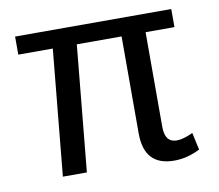

<svg xmlns="http://www.w3.org/2000/svg" viewBox="-66 -611 798 701"><g transform="rotate(-10 333.5 -260.5)"><path d="M608 -75 622 -11Q574 13 526 13Q415 13 415 -107V-467H249L204 0H115L160 -467H32V-534H611V-467H504V-116Q504 -58 548 -58Q572 -58 608 -75Z"/></g></svg>

Font: Martel Sans
Style: Regular
Weight: 400
Designer: Dan Reynolds and Mathieu Réguer
Foundry: Dan Reynolds and Mathieu Réguer
Version: Version 1.001;PS 001.001;hotconv 1.0.70;makeotf.lib2.5.58329